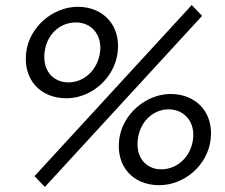

<svg xmlns="http://www.w3.org/2000/svg" viewBox="-20 -727 894 762"><path d="M158 15 782 -664 741 -707 117 -28ZM84 -519C71 -412 139 -337 244 -337C341 -337 434 -415 447 -519C460 -626 390 -700 289 -700C190 -700 96 -620 84 -519ZM157 -520C165 -589 217 -638 281 -638C342 -638 386 -590 377 -520C368 -449 313 -400 252 -400C188 -400 148 -450 157 -520ZM453 -173C440 -66 508 8 612 8C710 8 803 -69 816 -173C829 -280 759 -354 657 -354C560 -354 465 -274 453 -173ZM527 -174C535 -243 587 -293 649 -293C711 -293 755 -244 746 -174C737 -103 682 -55 620 -55C558 -55 518 -104 527 -174Z"/></svg>

Font: TPK Tissa Web
Style: Italic
Weight: 400
Italic angle: -7°
Designer: Jacques Le Bailly, Suppakit Chalermlarp | Katatrad Co.,Ltd.
Foundry: Jacques Le Bailly, Cadson Demak Co.,Ltd.
Version: Version 5.000;Glyphs 3.1.2 (3151)